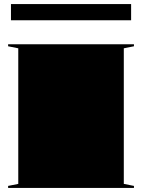

<svg xmlns="http://www.w3.org/2000/svg" viewBox="-20 -926 700 946"><path d="M640 -708V-698L590 -688V-20L640 -10V0H20V-10L70 -20V-688L20 -698V-708ZM34 -826V-906H626V-826Z"/></svg>

Font: Kalnia Expanded
Style: Bold
Weight: 700
Width: 7
Designer: Frida Medrano
Foundry: Frida Medrano
Version: Version 1.105